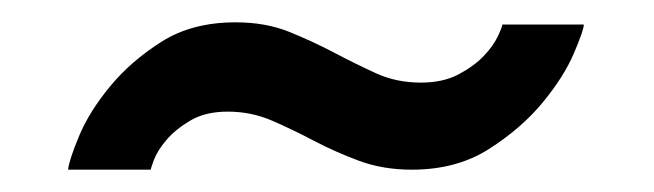

<svg xmlns="http://www.w3.org/2000/svg" viewBox="-20 -380 586 172"><path d="M41 -228Q42 -237 51 -258.5Q60 -280 78.5 -302.5Q97 -325 124.5 -342.5Q152 -360 191 -360Q218 -360 239 -351.5Q260 -343 279 -333Q298 -323 316.5 -314.5Q335 -306 357 -306Q377 -306 391 -313.5Q405 -321 413.5 -330Q422 -339 426 -347.5Q430 -356 430 -358H503Q503 -353 494 -332Q485 -311 466 -288Q447 -265 418 -246.5Q389 -228 349 -228Q323 -228 301.5 -236Q280 -244 261 -254Q242 -264 223.5 -272Q205 -280 184 -280Q164 -280 150.5 -272Q137 -264 129 -254.5Q121 -245 118 -237Q115 -229 115 -228H41Z"/></svg>

Font: PTCRaleway
Style: Bold Italic
Weight: 700
Italic angle: -12°
Designer: Matt McInerney, Pablo Impallari, Rodrigo Fuenzalida
Foundry: Matt McInerney, Pablo Impallari, Rodrigo Fuenzalida
Version: Version 3.000g; ttfautohint (v1.5) -l 8 -r 28 -G 28 -x 14 -D